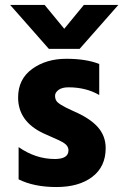

<svg xmlns="http://www.w3.org/2000/svg" viewBox="-20 -750 497 774"><path d="M301 -553H177L21 -730H160L239 -634L318 -730H457ZM406 -153Q406 -78 352 -37Q298 4 207.5 4Q117 4 55 -27V-157Q124 -109 201 -109Q256 -109 256 -144Q256 -163 234 -176Q218 -185 191 -196.5Q164 -208 154 -213Q53 -261 53 -357Q53 -431 109.5 -472Q166 -513 247 -513Q328 -513 380 -492V-367Q327 -398 256 -398Q230 -398 216 -387.5Q202 -377 202 -364.5Q202 -352 207 -344Q212 -336 223.5 -329Q235 -322 245.5 -316.5Q256 -311 274 -303Q342 -274 374 -238Q406 -202 406 -153Z"/></svg>

Font: Hind Kochi
Style: Bold
Weight: 700
Designer: Dhruvi Tolia
Foundry: Indian Type Foundry
Version: Version 0.702;PS 1.0;hotconv 1.0.81;makeotf.lib2.5.63406